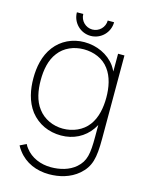

<svg xmlns="http://www.w3.org/2000/svg" viewBox="-144 -832 910 1184"><g transform="rotate(15 310.5 -239.5)"><path d="M314.6 -625C380.2 -625 433.3 -678.1 433.3 -743.8H392.7C392.7 -701 358.3 -665.6 314.6 -665.6C271.9 -665.6 236.5 -701 236.5 -743.8H195.8C195.8 -678.1 249 -625 314.6 -625ZM507.3 -562.5V-449C501 -461.5 494.8 -472.9 487.5 -483.3C442.7 -544.8 367.7 -578.1 288.5 -578.1C213.5 -578.1 144.8 -544.8 101 -487.5C55.2 -428.1 41.7 -352.1 41.7 -282.3C41.7 -211.5 55.2 -136.5 101 -76C149 -15.6 217.7 15.6 296.9 15.6C376 15.6 443.8 -18.8 487.5 -81.2L503.1 -106.3V-31.3C503.1 78.1 494.8 126 444.8 169.8C403.1 206.3 344.8 220.8 287.5 220.8C222.9 220.8 160.4 195.8 122.9 145.8C116.7 138.5 111.5 130.2 107.3 120.8L66.7 140.6C72.9 152.1 79.2 162.5 87.5 172.9C134.4 235.4 207.3 265.6 287.5 265.6C352.1 265.6 420.8 249 474 203.1C534.4 150 547.9 94.8 547.9 -31.3V-562.5ZM458.3 -103.1C421.9 -54.2 360.4 -28.1 296.9 -28.1C234.4 -28.1 174 -55.2 137.5 -104.2C100 -152.1 88.5 -217.7 88.5 -282.3C88.5 -346.9 100 -412.5 137.5 -460.4C174 -509.4 234.4 -534.4 296.9 -534.4C360.4 -534.4 421.9 -510.4 458.3 -460.4C494.8 -412.5 507.3 -346.9 507.3 -282.3C507.3 -217.7 494.8 -151 458.3 -103.1Z"/></g></svg>

Font: Manrope Thin
Style: Regular
Weight: 100
Width: 4
Designer: Michael Sharanda
Foundry: Michael Sharanda
Version: Version 2.000;PS 002.000;hotconv 1.0.88;makeotf.lib2.5.64775